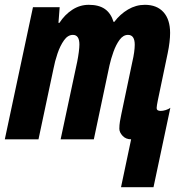

<svg xmlns="http://www.w3.org/2000/svg" viewBox="-30 -579 752 798"><path d="M515 0Q493 0 479.5 -14.5Q466 -29 466 -44Q466 -59 468.5 -74Q471 -89 474 -103L520 -322Q525 -343 527.5 -361.5Q530 -380 530 -393Q530 -434 502 -434Q482 -434 467 -413.5Q452 -393 441.5 -363.5Q431 -334 425 -307L360 0H222L291 -323Q295 -343 297.5 -362.5Q300 -382 300 -394Q300 -434 273 -434Q252 -434 236 -411.5Q220 -389 209 -356.5Q198 -324 192 -292L130 0H-10L107 -549H218L213 -484H217Q239 -518 270.5 -538.5Q302 -559 339 -559Q381 -559 406 -541.5Q431 -524 442 -488H445Q469 -520 502 -539.5Q535 -559 572 -559Q622 -559 649.5 -528.5Q677 -498 677 -442Q677 -425 674.5 -403.5Q672 -382 667 -358L626 -162Q624 -151 622.5 -143Q621 -135 621 -130Q621 -118 638 -118Q647 -118 658.5 -121.5Q670 -125 678 -131L608 199H473Z"/></svg>

Font: Noto Sans ExtraCondensed ExtraBold
Style: Italic
Weight: 800
Width: 2
Italic angle: -12°
Designer: Monotype Design Team
Foundry: Monotype Imaging Inc.
Version: Version 2.013; ttfautohint (v1.8.4.7-5d5b)